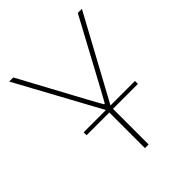

<svg xmlns="http://www.w3.org/2000/svg" viewBox="-193 -808 926 926"><g transform="rotate(-45 269.5 -345.0)"><path d="M454 -263V-243H104V-263ZM519 -690 280 -250H263L23 -690H51L231 -357Q240 -341 249.5 -323.5Q259 -306 269 -289H274Q283 -306 293 -323Q303 -340 311 -356L491 -690ZM284 -281V0H259V-281Z"/></g></svg>

Font: Exo 2 Thin
Style: Regular
Weight: 250
Designer: Natanael Gama
Foundry: Natanael Gama
Version: Version 2.010